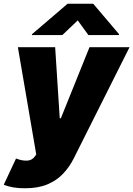

<svg xmlns="http://www.w3.org/2000/svg" viewBox="-56 -797 709 1021"><path d="M78.1 204.1Q44.4 204.6 14.9 199.5Q-14.6 194.3 -36.1 185.5L29.3 45.9L31.7 46.9Q64.9 59.1 90.1 57.1Q115.2 55.2 129.9 34.2L136.7 24.4L39.1 -545.9H237.3L261.7 -168H267.6L419.9 -545.9H632.8L335.9 45.9Q313.5 90.8 279.5 126.7Q245.6 162.6 196.3 183.3Q147 204.1 78.1 204.1ZM414.1 -610.4 357.4 -688.5 275.4 -610.4H113.3L114.3 -615.2L303.7 -777.3H439.5L577.1 -615.2L576.2 -610.4Z"/></svg>

Font: Inter Tight Black
Style: Italic
Weight: 900
Italic angle: -9.39999°
Designer: Rasmus Andersson
Foundry: rsms
Version: Version 3.004; ttfautohint (v1.8.4.7-5d5b)